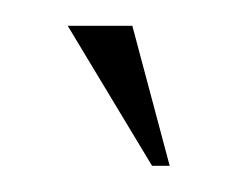

<svg xmlns="http://www.w3.org/2000/svg" viewBox="-20 -702 183 148"><path d="M110.8 -574.2H97.2L32.2 -682.1H82Z"/></svg>

Font: Moniqa Narrow Heading
Style: Regular
Weight: 400
Width: 4
Designer: Rajesh Rajput
Foundry: Rajesh Rajput
Version: Version 1.000